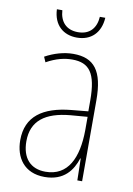

<svg xmlns="http://www.w3.org/2000/svg" viewBox="-83 -768 576 832"><g transform="rotate(10 205.0 -352.5)"><path d="M312 -715H288C285 -666 258 -633 206 -633C154 -633 126 -665 123 -715H99C102 -645 146 -609 205 -609C268 -609 308 -649 312 -715ZM203 -537C162 -537 118 -524 80 -503L90 -480C133 -504 170 -512 203 -512C278 -512 310 -471 310 -351V-303L237 -296C113 -284 41 -234 41 -129C41 -53 82 10 172 10C258 10 294 -43 311 -96H313L315 0H336V-356C336 -486 295 -537 203 -537ZM237 -273 311 -279V-220C310 -98 271 -13 172 -13C106 -13 68 -55 68 -129C68 -219 127 -263 237 -273Z"/></g></svg>

Font: Noto Sans Thai Looped Condensed Thin
Style: Regular
Weight: 100
Width: 3
Designer: Sasikarn Vongin, Ben Mitchell
Foundry: The Fontpad Ltd
Version: Version 1.001